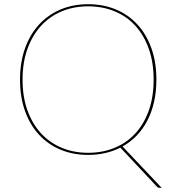

<svg xmlns="http://www.w3.org/2000/svg" viewBox="-20 -728 837 911"><path d="M722 -350Q722 -293.5 711 -244.8Q700 -196 679.2 -156Q658.5 -116 628.8 -85Q599 -54 561.5 -33L747 163H736Q732 163 729.8 161.8Q727.5 160.5 726 159L551 -27.5Q517.5 -10.5 479.2 -1.8Q441 7 398 7Q326.5 7 267.2 -17.8Q208 -42.5 165.2 -88.8Q122.5 -135 98.8 -201Q75 -267 75 -350Q75 -432.5 98.8 -498.8Q122.5 -565 165.2 -611.5Q208 -658 267.2 -683Q326.5 -708 398 -708Q470 -708 529.5 -683.2Q589 -658.5 631.8 -612Q674.5 -565.5 698.2 -499.2Q722 -433 722 -350ZM709 -350Q709 -431.5 686.2 -496Q663.5 -560.5 622.5 -605.5Q581.5 -650.5 524.2 -674.2Q467 -698 398 -698Q330 -698 273 -674.2Q216 -650.5 174.8 -605.5Q133.5 -560.5 110.2 -496Q87 -431.5 87 -350Q87 -268.5 110.2 -204.2Q133.5 -140 174.8 -95.2Q216 -50.5 273 -26.8Q330 -3 398 -3Q467 -3 524.2 -26.8Q581.5 -50.5 622.5 -95.2Q663.5 -140 686.2 -204.2Q709 -268.5 709 -350Z"/></svg>

Font: Lato Hairline
Style: Regular
Weight: 250
Designer: Lukasz Dziedzic
Foundry: Lukasz Dziedzic
Version: Version 1.104; Western+Polish opensource